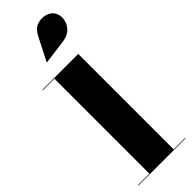

<svg xmlns="http://www.w3.org/2000/svg" viewBox="-336 -1047 1062 1062"><g transform="rotate(-45 195.0 -516.0)"><path d="M290 -750V-3.5H380V0H10V-3.5H100V-746.5H10V-750ZM136 -839.5 134.5 -842 204 -978Q223 -1015 253.8 -1025.8Q284.5 -1036.5 313.8 -1028.2Q343 -1020 356.5 -1000.5Q373 -976.5 369.5 -945.2Q366 -914 343.8 -889.2Q321.5 -864.5 281.5 -859Z"/></g></svg>

Font: Bodoni Moda 48pt Black
Style: Regular
Weight: 900
Designer: Owen Earl
Foundry: indestructible type
Version: Version 2.004